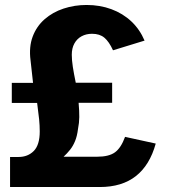

<svg xmlns="http://www.w3.org/2000/svg" viewBox="-20 -753 688 773"><path d="M20.5 0V-121H54.5Q92 -121 116 -145.2Q140 -169.5 140 -224Q140 -248 137.5 -272.8Q135 -297.5 129.5 -338.5H27.5V-419.5H113L103 -510Q96 -564 111.5 -605.5Q127 -647 159.5 -675.5Q192 -704 236 -718.5Q280 -733 328.5 -733Q382.5 -733 428.5 -716Q474.5 -699 508.8 -666.8Q543 -634.5 562 -589.5L435 -550.5Q419 -585.5 400.2 -601.2Q381.5 -617 350.5 -617Q327 -617 308.5 -607Q290 -597 279.5 -578Q269 -559 269 -532.5Q269 -511.5 273.2 -483.8Q277.5 -456 285 -420H431.5V-339H296.5Q299.5 -305 299.2 -281.8Q299 -258.5 294 -233.5Q290.5 -205 282.2 -185Q274 -165 262.2 -150.2Q250.5 -135.5 236 -122H370.5Q419 -122 443.2 -140Q467.5 -158 483.5 -202L607 -175Q583 -88 527 -44Q471 0 381.5 0Z"/></svg>

Font: Public Sans Thin
Style: Bold
Weight: 700
Version: Version 2.001